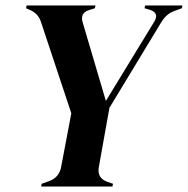

<svg xmlns="http://www.w3.org/2000/svg" viewBox="-20 -680 685 700"><path d="M130 0 132 -10 157 -19Q196 -32 203 -72L240 -267L130 -598Q120 -632 86 -645L75 -650L77 -660H328L326 -650L304 -643Q272 -633 281 -600L366 -312L543 -602Q561 -633 527 -644L507 -650L509 -660H645L643 -650L624 -643Q605 -637 592 -627Q579 -617 568 -599L379 -287Q371 -241 360 -181Q349 -121 340 -69Q334 -32 369 -18L392 -10L390 0Z"/></svg>

Font: DM Serif Display
Style: Italic
Weight: 400
Italic angle: -12°
Designer: Colophon Foundry, Frank Grießhammer
Foundry: Colophon Foundry
Version: Version 5.100; ttfautohint (v1.8.2)